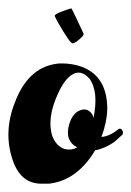

<svg xmlns="http://www.w3.org/2000/svg" viewBox="-21 -441 314 460"><path d="M150 -421Q151 -421 179 -361Q182 -356 162 -341Q155 -337 153 -337Q146 -338 118 -387Q111 -400 110 -403Q110 -406 120 -410.5Q130 -415 140 -418ZM129 -289Q152 -289 175 -281Q236 -258 236 -180Q235 -147 222 -113Q241 -114 262 -131Q268 -136 273 -127Q274 -122 273 -119Q273 -119 253 -101Q230 -85 207 -81Q164 -9 97 -1Q88 -1 81 -1Q26 1 7 -65Q-13 -132 18 -204Q51 -283 121 -289Q126 -289 129 -289ZM168 -267Q141 -267 118 -217Q90 -156 105 -113Q115 -90 134 -84Q150 -80 164 -88Q133 -104 145 -144Q154 -173 175 -178Q187 -181 196 -172Q202 -166 203 -158Q216 -222 193 -253Q184 -263 174 -266Q171 -267 168 -267Z"/></svg>

Font: Sagha
Style: Regular
Weight: 400
Designer: MUHAMMAD YONI
Version: Version 001.000